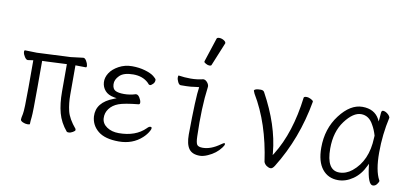

<svg xmlns="http://www.w3.org/2000/svg" viewBox="-71 -993 2642 1241"><g transform="rotate(10 1250.0 -373.0)"><path d="M414 9Q371 -42 355 -101.5Q339 -161 339 -241V-421L209 -415L178 -414V-244Q178 -74 174.5 -45Q171 -16 171 1Q171 6 155.5 6Q140 6 124.5 -1Q109 -8 109 -18Q109 -28 115 -54Q121 -80 121 -230V-408Q95 -404 86 -403H85Q75 -403 64.5 -419Q54 -435 52.5 -448.5Q51 -462 58 -462L135 -460L354 -470L436 -480Q437 -480 438 -480Q448 -480 457.5 -464Q467 -448 468.5 -435Q470 -422 463 -422L395 -423V-231Q395 -173 406.5 -124.5Q418 -76 467 -18Q468 -16 468 -10.5Q468 -5 453.5 3.5Q439 12 427.5 12Q416 12 414 9Z M746 -40Q857 -40 920 -103Q932 -116 941 -116Q958 -116 944.5 -90.5Q931 -65 907 -43Q846 13 755.5 13Q665 13 619.5 -24Q574 -61 570 -119Q565 -211 677 -253L694 -260L676 -263Q637 -270 617 -293Q597 -316 595 -347Q593 -378 612 -408Q631 -438 670.5 -459.5Q710 -481 757 -481Q804 -481 843 -469.5Q882 -458 901 -443Q920 -428 921 -421Q922 -404 910 -392.5Q898 -381 892.5 -381Q887 -381 883 -384L874 -394Q836 -430 774 -430Q712 -430 684.5 -403Q657 -376 658.5 -345.5Q660 -315 679 -305Q698 -295 736 -295Q774 -295 812 -307H815Q827 -307 837.5 -290Q848 -273 849 -260Q850 -247 841 -246Q749 -237 711.5 -223Q674 -209 653 -181Q632 -153 634 -118Q636 -83 668 -61.5Q700 -40 746 -40Z M1287 13Q1237 13 1215.5 -17Q1194 -47 1194 -110Q1196 -356 1207 -423L1188 -421Q1150 -415 1124.5 -415Q1099 -415 1088 -414.5Q1077 -414 1068.5 -431Q1060 -448 1060 -461Q1060 -474 1064 -474Q1102 -468 1143 -468Q1184 -468 1225 -478Q1240 -478 1252.5 -462Q1265 -446 1262 -431Q1244 -297 1250 -108Q1251 -67 1259.5 -54Q1268 -41 1297 -41Q1350 -41 1409 -83Q1425 -95 1432 -95Q1435 -95 1435 -88Q1435 -81 1423 -65Q1392 -23 1339 0Q1310 13 1287 13ZM1261 -578Q1259 -572 1248 -572Q1237 -572 1224.5 -579Q1212 -586 1212 -590V-594L1263 -750Q1265 -759 1280 -759Q1295 -759 1309.5 -750.5Q1324 -742 1324 -732Q1324 -730 1323 -729Z M1778 -8Q1765 13 1752.5 13Q1740 13 1726.5 4Q1713 -5 1707 -20Q1672 -269 1567 -443L1559 -462Q1561 -476 1602 -476Q1620 -476 1626 -464Q1734 -267 1750 -88L1751 -73L1759 -85Q1855 -239 1884 -474Q1887 -481 1901.5 -481Q1916 -481 1931.5 -473Q1947 -465 1947 -458Q1903 -209 1778 -8Z M2195 13Q2129 13 2090.5 -35.5Q2052 -84 2052 -175Q2052 -300 2121 -390.5Q2190 -481 2269 -481Q2348 -481 2381 -421L2388 -406L2390 -423Q2392 -445 2393 -462Q2394 -479 2404 -479Q2418 -479 2433.5 -467Q2449 -455 2452 -442Q2426 -328 2426 -209Q2426 -90 2458 -32L2460 -28Q2459 -20 2448.5 -6Q2438 8 2422 8Q2390 8 2376 -109L2374 -126L2366 -110Q2339 -52 2292 -19.5Q2245 13 2195 13ZM2194 -37Q2238 -37 2277 -68Q2372 -145 2377 -296Q2377 -304 2378 -311Q2367 -349 2350 -378Q2321 -433 2269 -433Q2217 -433 2163.5 -361.5Q2110 -290 2110 -180Q2110 -37 2194 -37Z"/></g></svg>

Font: LXGW WenKai Mono TC Light
Style: Regular
Weight: 300
Designer: LXGW / Fontworks Inc.
Foundry: LXGW / Fontworks Inc.
Version: Version 1.330